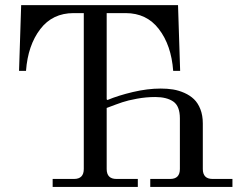

<svg xmlns="http://www.w3.org/2000/svg" viewBox="-20 -733 941 753"><path d="M54.7 -455.1 63 -712.9H678.2L686.5 -455.1H659.2Q651.9 -555.7 603 -619.1Q555.2 -681.6 472.7 -681.6H398.4V-343.3L401.4 -340.8Q443.4 -358.4 501 -372.1Q558.6 -385.7 610.4 -385.7Q636.2 -385.7 658.7 -382.1Q681.2 -378.4 703.1 -368.7Q725.1 -358.9 740.7 -344Q756.3 -329.1 765.9 -304.7Q775.4 -280.3 775.4 -249V-70.3Q775.4 -31.2 813.5 -31.2H891.6V0H569.3V-31.2H647.5Q685.5 -31.2 685.5 -70.3V-268.6Q685.5 -316.9 659.7 -334.7Q633.8 -352.5 588.9 -352.5Q552.7 -352.5 517.1 -345.9Q481.4 -339.4 459.7 -332Q438 -324.7 398.4 -309.6V-70.3Q398.4 -31.2 436.5 -31.2H520.5V0H186.5V-31.2H270.5Q308.6 -31.2 308.6 -70.3V-681.6H268.6Q186 -681.6 138.2 -619.1Q89.4 -555.7 82 -455.1Z"/></svg>

Font: Theano Modern
Style: Regular
Weight: 400
Designer: Alexey Kryukov
Version: Version 2.00